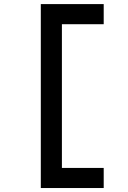

<svg xmlns="http://www.w3.org/2000/svg" viewBox="-20 -818 626 942"><path d="M180.2 104.5V-797.9H488.8V-699.2H283.7V5.9H488.8V104.5Z"/></svg>

Font: Caskaydia Cove Medium
Style: Regular
Weight: 500
Monospace: yes
Designer: Aaron Bell
Foundry: Saja Typeworks
Version: Version 4.300; ttfautohint (v1.8.3)